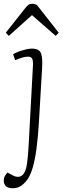

<svg xmlns="http://www.w3.org/2000/svg" viewBox="-48 -778 336 1027"><path d="M160 -122Q155 -40 147 19Q139 78 127.5 117Q116 156 101 179Q89 196 76.5 207Q64 218 50.5 223.5Q37 229 20 229Q-5 229 -16.5 217.5Q-28 206 -28 189Q-28 175 -22.5 164.5Q-17 154 -8 145L22 161Q37 169 53 167.5Q69 166 80.5 148.5Q92 131 97 94Q100 73 102 47.5Q104 22 106 -15L128 -423Q130 -451 124.5 -463Q119 -475 103 -475Q89 -475 71.5 -470Q54 -465 33 -456L22 -488Q35 -496 53 -502.5Q71 -509 90 -513.5Q109 -518 122 -518Q162 -518 171.5 -492.5Q181 -467 177 -410ZM266 -603 250 -586 123 -697 -1 -586 -17 -603 89 -737Q96 -746 104 -752Q112 -758 124 -758Q131 -758 137 -756Q143 -754 149 -752Z"/></svg>

Font: Literata 18pt ExtraLight
Style: Italic
Weight: 250
Italic angle: -2°
Designer: Latin by Veronika Burian and Jose Scaglione. Greek by Irene Vlachou. Cyrillic by Vera Evstafieva
Foundry: TypeTogether
Version: Version 3.103;gftools[0.9.29]